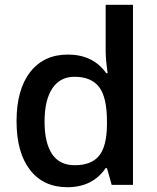

<svg xmlns="http://www.w3.org/2000/svg" viewBox="-20 -780 663 810"><path d="M264.2 9.8Q163.1 9.8 106.4 -63.5Q49.8 -136.7 49.8 -269Q49.8 -401.9 107.2 -475.8Q164.6 -549.8 266.1 -549.8Q372.6 -549.8 428.2 -471.2H434.1Q425.8 -529.3 425.8 -563V-759.8H541V0H451.2L431.2 -70.8H425.8Q370.6 9.8 264.2 9.8ZM294.9 -83Q365.7 -83 397.9 -122.8Q430.2 -162.6 431.2 -252V-268.1Q431.2 -370.1 397.9 -413.1Q364.7 -456.1 293.9 -456.1Q233.4 -456.1 200.7 -407Q168 -357.9 168 -267.1Q168 -177.2 199.7 -130.1Q231.4 -83 294.9 -83Z"/></svg>

Font: f42537652928320   
Style: Regular
Weight: 600
Foundry: Ascender Corporation
Version: Version 1.10